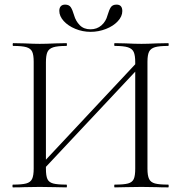

<svg xmlns="http://www.w3.org/2000/svg" viewBox="-20 -812 786 832"><path d="M149 -88 588 -557 604 -542 164 -73ZM36 -12Q75 -12 93.5 -17Q112 -22 119 -36.5Q126 -51 126 -81V-544Q126 -574 119.5 -588Q113 -602 94.5 -607.5Q76 -613 37 -613Q35 -613 35 -619Q35 -625 37 -625L86 -624Q128 -622 152 -622Q179 -622 221 -624L268 -625Q270 -625 270 -619Q270 -613 268 -613Q229 -613 210.5 -607Q192 -601 185.5 -586.5Q179 -572 179 -542V-81Q179 -50 185.5 -36Q192 -22 210 -17Q228 -12 268 -12Q270 -12 270 -6Q270 0 268 0Q238 0 220 -1L152 -2L86 -1Q68 0 36 0Q34 0 34 -6Q34 -12 36 -12ZM477 -12Q517 -12 535 -17Q553 -22 559.5 -36Q566 -50 566 -81V-542Q566 -572 559.5 -586.5Q553 -601 534.5 -607Q516 -613 477 -613Q475 -613 475 -619Q475 -625 477 -625L525 -624Q565 -622 593 -622Q619 -622 659 -624L709 -625Q711 -625 711 -619Q711 -613 709 -613Q670 -613 651.5 -607.5Q633 -602 626 -588Q619 -574 619 -544V-81Q619 -51 626 -36.5Q633 -22 651.5 -17Q670 -12 709 -12Q711 -12 711 -6Q711 0 709 0Q677 0 659 -1L593 -2L525 -1Q507 0 477 0Q475 0 475 -6Q475 -12 477 -12ZM446 -746Q453 -770 460.5 -781Q468 -792 485 -792Q510 -792 510 -764Q510 -741 490.5 -720Q471 -699 439 -686.5Q407 -674 373 -674Q338 -674 306.5 -687Q275 -700 256 -721Q237 -742 237 -765Q237 -778 243.5 -785Q250 -792 262 -792Q279 -792 286.5 -781Q294 -770 301 -746Q308 -721 325.5 -703Q343 -685 372 -685Q400 -685 419.5 -702Q439 -719 446 -746Z"/></svg>

Font: Cormorant Unicase Light
Style: Regular
Weight: 300
Designer: Christian Thalmann (Catharsis Fonts)
Foundry: Catharsis Fonts
Version: Version 4.000